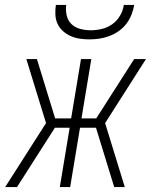

<svg xmlns="http://www.w3.org/2000/svg" viewBox="-20 -760 640 780"><path d="M487 0H444L370 -241H305L265 0H223L263 -241H203L49 0H1L167 -260L87 -520H130L204 -279H269L309 -520H351L311 -279H371L525 -520H573L407 -260ZM343 -600Q323 -600 303.5 -603Q284 -606 267 -613.5Q250 -621 236 -633.5Q222 -646 214 -663Q206 -680 205 -700Q204 -720 207 -740H249Q246 -718 251 -697Q256 -676 270.5 -662Q285 -648 306 -642.5Q327 -637 349 -637Q371 -637 394 -642.5Q417 -648 436.5 -662Q456 -676 468 -697Q480 -718 483 -740H525Q522 -720 514 -700Q506 -680 493 -663Q480 -646 462 -633.5Q444 -621 424 -613.5Q404 -606 383.5 -603Q363 -600 343 -600Z"/></svg>

Font: Iosevka Extralight Extended
Style: Italic
Weight: 200
Width: 7
Italic angle: -9°
Monospace: yes
Designer: Belleve Invis
Foundry: Belleve Invis
Version: Version 32.5.0; ttfautohint (v1.8.4)